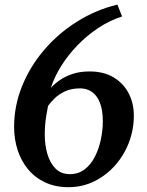

<svg xmlns="http://www.w3.org/2000/svg" viewBox="-20 -784 624 817"><path d="M271.5 12.5Q215.5 12.5 172.2 -7.8Q129 -28 99.5 -63.5Q70 -99 55 -145.5Q40 -192 40 -244Q40 -333 73.5 -416.5Q107 -500 167 -570.5Q227 -641 307 -691.5Q387 -742 479.5 -764.5L499.5 -714Q446.5 -697 398.2 -665Q350 -633 309.5 -591Q269 -549 240 -502.5Q211 -456 196.5 -410Q211.5 -427 234.5 -443Q257.5 -459 289 -469.5Q320.5 -480 361 -480Q421 -480 463 -455Q505 -430 527.2 -387.5Q549.5 -345 549.5 -292Q549.5 -233 528.8 -178.2Q508 -123.5 470.2 -80.8Q432.5 -38 381.8 -12.8Q331 12.5 271.5 12.5ZM277.5 -43Q314 -43 340.8 -63.8Q367.5 -84.5 384.2 -118Q401 -151.5 409.2 -190.8Q417.5 -230 417.5 -267Q417.5 -316 405 -347.2Q392.5 -378.5 370.8 -393.2Q349 -408 320.5 -408Q283.5 -408 256.5 -395.2Q229.5 -382.5 211.8 -364.8Q194 -347 184.5 -333.5Q180 -311.5 176.8 -291.2Q173.5 -271 172 -251.2Q170.5 -231.5 170.5 -210.5Q170.5 -167.5 181.5 -129.2Q192.5 -91 216 -67Q239.5 -43 277.5 -43Z"/></svg>

Font: Merriweather 24pt SemiBold
Style: Italic
Weight: 600
Italic angle: -7.8°
Version: Version 2.101